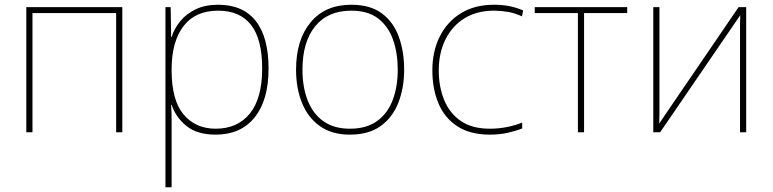

<svg xmlns="http://www.w3.org/2000/svg" viewBox="-20 -558 3259 810"><path d="M496 -528V0H470V-503H117V0H91V-528Z M900 -538Q1005 -538 1059 -469.5Q1113 -401 1113 -269Q1113 -136 1054.5 -63Q996 10 890 10Q811 10 766 -27Q721 -64 704 -116H702Q704 -82 704 -49.5Q704 -17 704 15V232H678V-528H700L702 -402H704Q715 -437 740 -468Q765 -499 805 -518.5Q845 -538 900 -538ZM900 -513Q804 -513 754 -447.5Q704 -382 704 -265V-262Q704 -135 754.5 -75Q805 -15 890 -15Q982 -15 1034 -79Q1086 -143 1086 -269Q1086 -393 1039 -453Q992 -513 900 -513Z M1685 -264Q1685 -187 1660.5 -124.5Q1636 -62 1585.5 -26Q1535 10 1456 10Q1380 10 1329.5 -26Q1279 -62 1254 -124Q1229 -186 1229 -264Q1229 -390 1290.5 -464Q1352 -538 1462 -538Q1542 -538 1591 -501.5Q1640 -465 1662.5 -403Q1685 -341 1685 -264ZM1256 -264Q1256 -191 1278 -134.5Q1300 -78 1344.5 -46.5Q1389 -15 1456 -15Q1526 -15 1570.5 -47Q1615 -79 1636.5 -135.5Q1658 -192 1658 -264Q1658 -333 1638.5 -389.5Q1619 -446 1576 -479.5Q1533 -513 1462 -513Q1363 -513 1309.5 -447Q1256 -381 1256 -264Z M2047 10Q1963 10 1909 -25.5Q1855 -61 1829.5 -122.5Q1804 -184 1804 -261Q1804 -342 1835.5 -404.5Q1867 -467 1925 -502.5Q1983 -538 2064 -538Q2100 -538 2129.5 -532Q2159 -526 2187 -514L2182 -489Q2152 -503 2122.5 -508Q2093 -513 2064 -513Q1992 -513 1940 -481Q1888 -449 1859.5 -392Q1831 -335 1831 -261Q1831 -193 1853.5 -137Q1876 -81 1923.5 -48Q1971 -15 2047 -15Q2083 -15 2118.5 -22Q2154 -29 2183 -41V-16Q2158 -6 2123 2Q2088 10 2047 10Z M2626 -503H2444V0H2418V-503H2236V-528H2626Z M2762 -114Q2762 -89 2762 -74.5Q2762 -60 2761 -37L3096 -528H3128V0H3102V-426Q3102 -447 3102 -459.5Q3102 -472 3103 -494L2765 0H2736V-528H2762Z"/></svg>

Font: Noto Sans Thin
Style: Regular
Weight: 100
Designer: Monotype Design Team
Foundry: Monotype Imaging Inc.
Version: Version 2.007